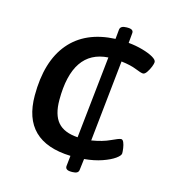

<svg xmlns="http://www.w3.org/2000/svg" viewBox="-101 -671 735 824"><g transform="rotate(15 266.5 -259.0)"><path d="M291 71Q264 71 265 53L270 6Q55 -1 55 -205Q55 -357 125 -440Q195 -523 327 -529L331 -571Q333 -589 360 -589H365Q392 -589 390 -571L386 -527Q419 -524 449 -515.5Q479 -507 497 -496.5Q515 -486 515 -476Q515 -469 509.5 -455Q504 -441 495.5 -428.5Q487 -416 479 -416Q470 -416 444.5 -426.5Q419 -437 377 -442L339 -81Q388 -89 420.5 -104.5Q453 -120 462 -120Q469 -120 473.5 -109.5Q478 -99 480 -85Q482 -71 482 -62Q482 -52 462.5 -38Q443 -24 408.5 -12Q374 0 330 4L324 53Q323 71 296 71ZM162 -214Q162 -148 190 -115.5Q218 -83 279 -79L318 -444Q162 -434 162 -214Z"/></g></svg>

Font: Asap Semi Expanded Semi Expanded Medium
Style: Italic
Weight: 500
Width: 6
Italic angle: -6°
Designer: Pablo Cosgaya
Foundry: Omnibus-Type
Version: Version 3.001; ttfautohint (v1.8.4.7-5d5b)